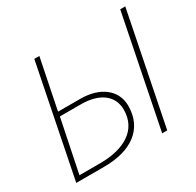

<svg xmlns="http://www.w3.org/2000/svg" viewBox="-144 -824 1010 987"><g transform="rotate(-30 361.0 -330.0)"><path d="M40 0H206C364 0 470 -70 470 -210C470 -302 394 -364 274 -364H142L202 -660H172ZM74 -26 138 -338H262C376 -338 440 -286 440 -204C440 -84 340 -26 196 -26ZM550 0H580L712 -660H682Z"/></g></svg>

Font: Source Sans Pro ExtraLight
Style: Italic
Weight: 200
Italic angle: -11°
Designer: Paul D. Hunt
Foundry: Adobe Systems Incorporated
Version: Version 3.006;hotconv 1.0.111;makeotfexe 2.5.65597